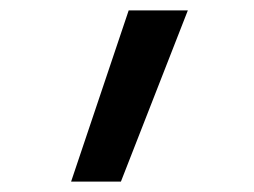

<svg xmlns="http://www.w3.org/2000/svg" viewBox="-20 -792 490 370"><path d="M117 -442 228 -772H342L213 -442Z"/></svg>

Font: Iosevka Aile Medium
Style: Regular
Weight: 500
Designer: Belleve Invis
Foundry: Belleve Invis
Version: Version 27.3.5; ttfautohint (v1.8.4)